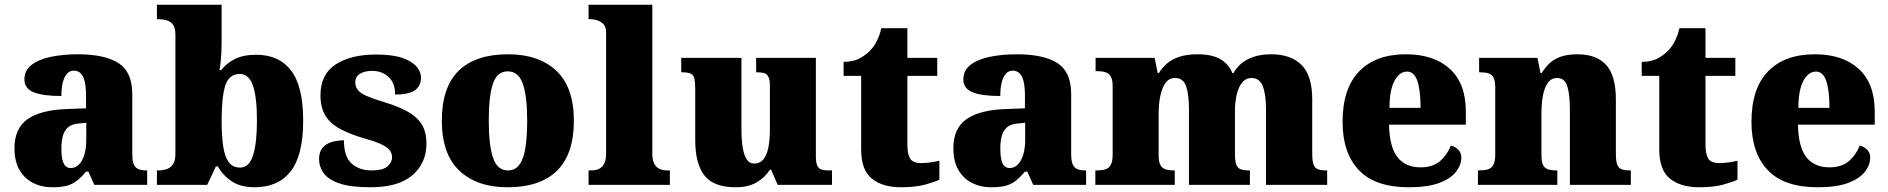

<svg xmlns="http://www.w3.org/2000/svg" viewBox="-20 -780 7966 810"><path d="M199 10Q156 10 120 -8Q84 -26 62.5 -62.5Q41 -99 41 -155Q41 -238 96 -277Q151 -316 262 -320L343 -323V-375Q343 -412 337.5 -435.5Q332 -459 320.5 -470.5Q309 -482 291 -482Q275 -482 263.5 -470Q252 -458 245.5 -434.5Q239 -411 239 -375Q160 -375 121.5 -391Q83 -407 83 -445Q83 -483 113.5 -506.5Q144 -530 195.5 -540.5Q247 -551 308 -551Q423 -551 480.5 -513.5Q538 -476 538 -383V-131Q538 -104 543.5 -89Q549 -74 562 -67.5Q575 -61 597 -61H601V0H378L353 -56H343Q321 -30 301.5 -15.5Q282 -1 258.5 4.5Q235 10 199 10ZM278 -71Q298 -71 313 -86Q328 -101 336 -128Q344 -155 344 -191V-262L313 -259Q285 -257 269 -244.5Q253 -232 246 -209Q239 -186 239 -152Q239 -126 243 -107.5Q247 -89 256 -80Q265 -71 278 -71Z M1054 10Q996 10 958.5 -14.5Q921 -39 899 -78H891L854 0H642V-61H648Q665 -61 681.5 -66Q698 -71 709 -86Q720 -101 720 -130V-633Q720 -661 710.5 -675Q701 -689 684 -694Q667 -699 646 -699H642V-760H915V-599Q915 -581 914 -560Q913 -539 911 -519.5Q909 -500 906 -484H913Q933 -511 969 -530Q1005 -549 1061 -549Q1157 -549 1208 -482.5Q1259 -416 1259 -271Q1259 -125 1206.5 -57.5Q1154 10 1054 10ZM993 -73Q1031 -73 1047.5 -124.5Q1064 -176 1064 -272Q1064 -370 1047 -419Q1030 -468 992 -468Q946 -468 930.5 -419.5Q915 -371 915 -271Q915 -208 921.5 -163.5Q928 -119 945 -96Q962 -73 993 -73Z M1544 10Q1460 10 1412.5 -6Q1365 -22 1345.5 -49.5Q1326 -77 1326 -109Q1326 -138 1340 -155.5Q1354 -173 1378 -180.5Q1402 -188 1431 -188Q1431 -119 1463.5 -90Q1496 -61 1547 -61Q1595 -61 1614.5 -78Q1634 -95 1634 -117Q1634 -136 1621 -149.5Q1608 -163 1581.5 -174.5Q1555 -186 1514 -197Q1453 -215 1412.5 -237.5Q1372 -260 1352 -293.5Q1332 -327 1332 -378Q1332 -467 1396.5 -508.5Q1461 -550 1567 -550Q1636 -550 1677.5 -535.5Q1719 -521 1737.5 -499Q1756 -477 1756 -453Q1756 -417 1730 -399Q1704 -381 1647 -381Q1647 -430 1619 -455.5Q1591 -481 1550 -481Q1519 -481 1499 -469Q1479 -457 1479 -432Q1479 -414 1489.5 -400.5Q1500 -387 1526 -375.5Q1552 -364 1598 -350Q1652 -334 1693 -313Q1734 -292 1756.5 -259.5Q1779 -227 1779 -174Q1779 -92 1720 -41Q1661 10 1544 10Z M2121 10Q1992 10 1918 -60Q1844 -130 1844 -271Q1844 -412 1915 -481.5Q1986 -551 2124 -551Q2253 -551 2327 -481.5Q2401 -412 2401 -271Q2401 -130 2330 -60Q2259 10 2121 10ZM2123 -61Q2153 -61 2171 -85Q2189 -109 2196.5 -156Q2204 -203 2204 -271Q2204 -375 2185.5 -427Q2167 -479 2122 -479Q2077 -479 2059.5 -427Q2042 -375 2042 -271Q2042 -168 2060 -114.5Q2078 -61 2123 -61Z M2463 0V-61H2474Q2493 -61 2507 -67.5Q2521 -74 2529 -89.5Q2537 -105 2537 -131V-643Q2537 -668 2524.5 -679.5Q2512 -691 2497 -695Q2482 -699 2474 -699H2463V-760H2732V-131Q2732 -105 2740 -89.5Q2748 -74 2762.5 -67.5Q2777 -61 2795 -61H2806V0Z M3083 10Q2991 10 2952 -39.5Q2913 -89 2913 -189V-402Q2913 -431 2910 -446.5Q2907 -462 2895.5 -468.5Q2884 -475 2858 -475H2854V-536H3108V-234Q3108 -192 3113 -159.5Q3118 -127 3129.5 -108.5Q3141 -90 3162 -90Q3186 -90 3200.5 -107.5Q3215 -125 3221.5 -157.5Q3228 -190 3228 -235V-417Q3228 -444 3221.5 -456.5Q3215 -469 3203 -472Q3191 -475 3174 -475H3170V-536H3422V-121Q3422 -93 3428.5 -80Q3435 -67 3448 -64Q3461 -61 3478 -61H3490V0H3261L3233 -64H3228Q3206 -30 3171 -10Q3136 10 3083 10Z M3781 10Q3704 10 3658.5 -26Q3613 -62 3613 -150V-460H3539V-519Q3582 -519 3610 -535.5Q3638 -552 3652 -568Q3666 -582 3678.5 -606Q3691 -630 3698 -661H3808V-536H3934V-460H3808V-170Q3808 -130 3819.5 -111Q3831 -92 3867 -92Q3887 -92 3907 -95Q3927 -98 3943 -102V-22Q3925 -13 3884 -1.5Q3843 10 3781 10Z M4160 10Q4117 10 4081 -8Q4045 -26 4023.5 -62.5Q4002 -99 4002 -155Q4002 -238 4057 -277Q4112 -316 4223 -320L4304 -323V-375Q4304 -412 4298.5 -435.5Q4293 -459 4281.5 -470.5Q4270 -482 4252 -482Q4236 -482 4224.5 -470Q4213 -458 4206.5 -434.5Q4200 -411 4200 -375Q4121 -375 4082.5 -391Q4044 -407 4044 -445Q4044 -483 4074.5 -506.5Q4105 -530 4156.5 -540.5Q4208 -551 4269 -551Q4384 -551 4441.5 -513.5Q4499 -476 4499 -383V-131Q4499 -104 4504.5 -89Q4510 -74 4523 -67.5Q4536 -61 4558 -61H4562V0H4339L4314 -56H4304Q4282 -30 4262.5 -15.5Q4243 -1 4219.5 4.5Q4196 10 4160 10ZM4239 -71Q4259 -71 4274 -86Q4289 -101 4297 -128Q4305 -155 4305 -191V-262L4274 -259Q4246 -257 4230 -244.5Q4214 -232 4207 -209Q4200 -186 4200 -152Q4200 -126 4204 -107.5Q4208 -89 4217 -80Q4226 -71 4239 -71Z M4601 0V-61H4605Q4628 -61 4643 -65.5Q4658 -70 4666 -84.5Q4674 -99 4674 -128V-417Q4674 -444 4666 -457.5Q4658 -471 4643 -475.5Q4628 -480 4606 -480H4602V-536H4851L4864 -472H4869Q4882 -493 4902 -511Q4922 -529 4954 -540Q4986 -551 5034 -551Q5072 -551 5100 -542.5Q5128 -534 5148 -516.5Q5168 -499 5179 -472H5184Q5195 -493 5215.5 -511Q5236 -529 5268 -540Q5300 -551 5343 -551Q5426 -551 5471 -506Q5516 -461 5516 -360V-131Q5516 -101 5521.5 -86Q5527 -71 5540 -66Q5553 -61 5575 -61H5579V0H5321V-317Q5321 -381 5307.5 -416Q5294 -451 5260 -451Q5236 -451 5220.5 -432Q5205 -413 5197.5 -381.5Q5190 -350 5190 -312V-131Q5190 -101 5195.5 -86Q5201 -71 5214 -66Q5227 -61 5249 -61H5253V0H4996V-317Q4996 -381 4984 -416Q4972 -451 4937 -451Q4912 -451 4897 -430Q4882 -409 4875 -375Q4868 -341 4868 -301V-125Q4868 -98 4875 -84.5Q4882 -71 4896 -66Q4910 -61 4932 -61H4936V0Z M5923 10Q5781 10 5712.5 -62.5Q5644 -135 5644 -266Q5644 -407 5714 -479Q5784 -551 5911 -551Q6029 -551 6096.5 -489.5Q6164 -428 6164 -309V-254H5840Q5842 -160 5875.5 -117Q5909 -74 5973 -74Q6024 -74 6054.5 -100Q6085 -126 6101 -166Q6120 -161 6132.5 -148Q6145 -135 6145 -115Q6145 -85 6123 -56Q6101 -27 6052.5 -8.5Q6004 10 5923 10ZM5973 -325Q5973 -399 5959.5 -438.5Q5946 -478 5916 -478Q5884 -478 5863 -439Q5842 -400 5842 -325Z M6215 0V-61H6219Q6242 -61 6257 -65.5Q6272 -70 6280 -84.5Q6288 -99 6288 -128V-412Q6288 -439 6281 -452.5Q6274 -466 6260 -470.5Q6246 -475 6224 -475H6220V-536H6466L6479 -472H6484Q6497 -493 6515 -511Q6533 -529 6562 -540Q6591 -551 6635 -551Q6715 -551 6756 -506Q6797 -461 6797 -360V-131Q6797 -101 6802.5 -86Q6808 -71 6821 -66Q6834 -61 6856 -61H6860V0H6603V-317Q6603 -381 6592 -416Q6581 -451 6549 -451Q6524 -451 6509.5 -430Q6495 -409 6489 -375Q6483 -341 6483 -301V-125Q6483 -98 6489.5 -84.5Q6496 -71 6510 -66Q6524 -61 6546 -61H6550V0Z M7148 10Q7071 10 7025.5 -26Q6980 -62 6980 -150V-460H6906V-519Q6949 -519 6977 -535.5Q7005 -552 7019 -568Q7033 -582 7045.5 -606Q7058 -630 7065 -661H7175V-536H7301V-460H7175V-170Q7175 -130 7186.5 -111Q7198 -92 7234 -92Q7254 -92 7274 -95Q7294 -98 7310 -102V-22Q7292 -13 7251 -1.5Q7210 10 7148 10Z M7648 10Q7506 10 7437.5 -62.5Q7369 -135 7369 -266Q7369 -407 7439 -479Q7509 -551 7636 -551Q7754 -551 7821.5 -489.5Q7889 -428 7889 -309V-254H7565Q7567 -160 7600.5 -117Q7634 -74 7698 -74Q7749 -74 7779.5 -100Q7810 -126 7826 -166Q7845 -161 7857.5 -148Q7870 -135 7870 -115Q7870 -85 7848 -56Q7826 -27 7777.5 -8.5Q7729 10 7648 10ZM7698 -325Q7698 -399 7684.5 -438.5Q7671 -478 7641 -478Q7609 -478 7588 -439Q7567 -400 7567 -325Z"/></svg>

Font: Noto Serif Kannada Black
Style: Regular
Weight: 900
Version: Version 2.003